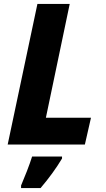

<svg xmlns="http://www.w3.org/2000/svg" viewBox="-20 -734 537 975"><path d="M19 0 170 -714H334L213 -136H442L411 0ZM87 221H186Q250 146 295 71V61H143Q133 93 116.5 135.5Q100 178 87 208Z"/></svg>

Font: Noto Sans Display Extra
Style: Italic
Weight: 800
Italic angle: -12°
Designer: Monotype Design Team
Foundry: Monotype Imaging Inc.
Version: Version 1.900